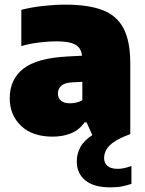

<svg xmlns="http://www.w3.org/2000/svg" viewBox="-20 -579 628 829"><path d="M208 11Q119.5 11 70.8 -35.8Q22 -82.5 22 -154.5Q22 -236 80.2 -282Q138.5 -328 269.5 -335L364 -340L388 -228.5L293 -223.5Q260 -222 245 -209.2Q230 -196.5 230 -175Q230 -155.5 243.5 -144.2Q257 -133 281.5 -133Q294.5 -133 308.8 -136Q323 -139 335.5 -146V-319.5Q335.5 -349 325.5 -366.8Q315.5 -384.5 290.8 -392.5Q266 -400.5 221.5 -400.5Q189.5 -400.5 148.8 -395.5Q108 -390.5 72 -380V-536.5Q116.5 -548 167.5 -553.5Q218.5 -559 262 -559Q361.5 -559 423.2 -535.2Q485 -511.5 513.8 -455.8Q542.5 -400 542.5 -305V0L381 10L354 -50.5H345Q322 -17.5 286.2 -3.2Q250.5 11 208 11ZM457.5 230Q384.5 230 348 199.5Q311.5 169 311.5 118Q311.5 85 327.2 56Q343 27 381 2.8Q419 -21.5 486.5 -41L542.5 0Q497.5 16.5 473 33.2Q448.5 50 439 67.5Q429.5 85 429.5 104Q429.5 125 444.2 137.5Q459 150 488.5 150Q500.5 150 515.5 147Q530.5 144 547.5 137.5V215Q529 221 508.2 225.5Q487.5 230 457.5 230Z"/></svg>

Font: Encode Sans Condensed Thin Black
Style: Regular
Weight: 900
Version: Version 3.002